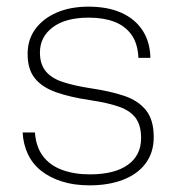

<svg xmlns="http://www.w3.org/2000/svg" viewBox="-20 -547 534 577"><path d="M249 10Q203 10 166.5 -1.5Q130 -13 104 -33.5Q78 -54 64 -83.5Q50 -113 48 -149H85Q88 -106 109 -78Q130 -50 166.5 -36.5Q203 -23 250 -23Q324 -23 364 -51.5Q404 -80 404 -132Q404 -170 388 -192Q372 -214 338.5 -226Q305 -238 251 -246Q190 -255 148 -270Q106 -285 84.5 -312Q63 -339 63 -385Q63 -428 86 -459.5Q109 -491 150 -509Q191 -527 246 -527Q304 -527 345 -508.5Q386 -490 408.5 -455.5Q431 -421 432 -373H396Q394 -417 374.5 -443.5Q355 -470 322.5 -482Q290 -494 247 -494Q177 -494 138.5 -465Q100 -436 100 -389Q100 -355 117 -333.5Q134 -312 169 -300.5Q204 -289 257 -281Q311 -273 353 -259Q395 -245 418.5 -216Q442 -187 442 -135Q442 -89 418 -56.5Q394 -24 350.5 -7Q307 10 249 10Z"/></svg>

Font: Mona Sans ExtraLight
Style: Regular
Weight: 200
Designer: Deni Anggara
Foundry: GitHub
Version: Version 2.000